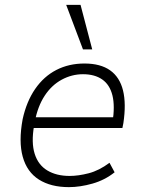

<svg xmlns="http://www.w3.org/2000/svg" viewBox="-20 -761 595 789"><path d="M263 8Q189 8 140 -23Q91 -54 73.5 -116.5Q56 -179 73 -271Q89 -344 124.5 -395.5Q160 -447 211.5 -473.5Q263 -500 327 -500Q393 -500 432.5 -472Q472 -444 485.5 -389.5Q499 -335 487 -255L483 -235H101L109 -279H467L442 -256Q453 -325 442 -369Q431 -413 400 -434.5Q369 -456 321 -456Q275 -456 233.5 -433.5Q192 -411 163.5 -367.5Q135 -324 123 -261L120 -244Q108 -175 122.5 -129Q137 -83 174.5 -60.5Q212 -38 266 -38Q302 -38 344.5 -49Q387 -60 430 -92L451 -53Q411 -21 360 -6.5Q309 8 263 8ZM321 -558 252 -741H311L359 -558Z"/></svg>

Font: Nunito Sans 7pt SemiCondensed ExtraLight
Style: Italic
Weight: 250
Width: 4
Italic angle: -9°
Designer: Vernon Adams
Foundry: Vernon Adams
Version: Version 3.101;gftools[0.9.27]